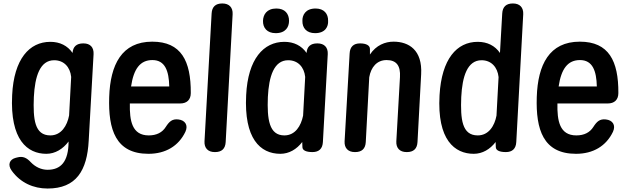

<svg xmlns="http://www.w3.org/2000/svg" viewBox="-20 -838 3623 1106"><path d="M48 146C98 215 173 248 254 248C419 248 482 145 491 -28L519 -526C521 -565 500 -588 461 -588H459C421 -588 400 -569 398 -533C369 -575 325 -597 270 -597C149 -597 60 -498 50 -290C37 -32 138 48 247 48C298 48 343 20 375 -23C375 95 329 140 254 140C218 140 184 124 158 97C134 71 112 60 79 69L71 71C35 80 22 111 48 146ZM175 -279C181 -398 210 -491 292 -491C348 -491 384 -452 390 -395L378 -173C367 -114 333 -58 270 -58C179 -58 170 -151 175 -279Z M609 -279C603 -92 646 48 835 48C934 48 1009 3 1048 -79C1066 -118 1045 -146 1007 -150C972 -154 955 -138 935 -107C915 -75 882 -58 837 -58C740 -58 726 -143 728 -242H1018C1056 -242 1079 -263 1079 -302C1080 -487 1024 -598 857 -598C681 -598 615 -465 609 -279ZM735 -340C750 -441 787 -492 858 -492C931 -492 953 -429 955 -340Z M1280 -20 1320 -756C1322 -795 1300 -818 1261 -818H1260C1222 -818 1201 -799 1199 -760L1158 -24C1156 15 1178 38 1217 38H1219C1257 38 1278 19 1280 -20Z M1840 -20 1868 -526C1870 -565 1848 -588 1809 -588H1807C1769 -588 1748 -569 1746 -533C1717 -575 1673 -597 1618 -597C1498 -597 1408 -498 1398 -290C1385 -41 1478 48 1595 48C1645 48 1689 22 1721 -20L1722 9C1722 28 1743 38 1780 38C1817 38 1838 19 1840 -20ZM1495 -718C1494 -677 1519 -647 1568 -647C1626 -647 1645 -683 1645 -718C1645 -759 1621 -789 1572 -789C1516 -789 1496 -753 1495 -718ZM1523 -279C1529 -398 1558 -491 1640 -491C1696 -491 1732 -452 1738 -395L1726 -172C1714 -113 1681 -58 1618 -58C1530 -58 1518 -151 1523 -279ZM1722 -718C1721 -677 1746 -647 1795 -647C1854 -647 1872 -685 1870 -718C1871 -758 1847 -789 1798 -789C1739 -789 1721 -750 1722 -718Z M2087 -20 2107 -393C2117 -451 2151 -492 2207 -492C2264 -492 2288 -459 2284 -394L2263 -24C2261 15 2283 38 2322 38H2324C2362 38 2383 19 2385 -20L2406 -410C2414 -550 2335 -598 2247 -598C2199 -598 2147 -578 2111 -524V-556C2111 -576 2090 -588 2054 -588C2017 -588 1996 -569 1994 -530L1965 -24C1963 15 1985 38 2024 38H2026C2064 38 2085 19 2087 -20Z M2954 -20 2994 -756C2996 -795 2974 -818 2935 -818H2934C2896 -818 2875 -799 2873 -760L2860 -533C2831 -575 2787 -597 2732 -597C2611 -597 2524 -498 2512 -290C2497 -31 2600 48 2709 48C2759 48 2803 22 2835 -20L2836 9C2836 28 2857 38 2894 38C2931 38 2952 19 2954 -20ZM2637 -279C2643 -398 2672 -491 2754 -491C2810 -491 2846 -451 2852 -394L2840 -172C2829 -113 2795 -58 2732 -58C2641 -58 2632 -151 2637 -279Z M3072 -279C3066 -92 3109 48 3298 48C3397 48 3472 3 3511 -79C3529 -118 3508 -146 3470 -150C3435 -154 3418 -138 3398 -107C3378 -75 3345 -58 3300 -58C3203 -58 3189 -143 3191 -242H3481C3519 -242 3542 -263 3542 -302C3543 -487 3487 -598 3320 -598C3144 -598 3078 -465 3072 -279ZM3198 -340C3213 -441 3250 -492 3321 -492C3394 -492 3416 -429 3418 -340Z"/></svg>

Font: 寒蝉团圆体 Round
Style: Regular
Weight: 500
Designer: 寒蝉字型
Version: Version 2.700;Glyphs 3.1.1 (3135)